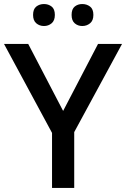

<svg xmlns="http://www.w3.org/2000/svg" viewBox="-20 -932 625 952"><path d="M293 -382 466 -714H585L348 -277V0H238V-273L0 -714H120ZM144 -858Q144 -887 160 -899.5Q176 -912 198 -912Q220 -912 236 -899.5Q252 -887 252 -858Q252 -830 236 -816.5Q220 -803 198 -803Q176 -803 160 -816.5Q144 -830 144 -858ZM335 -858Q335 -887 350.5 -899.5Q366 -912 388 -912Q410 -912 426.5 -899.5Q443 -887 443 -858Q443 -830 426.5 -816.5Q410 -803 388 -803Q366 -803 350.5 -816.5Q335 -830 335 -858Z"/></svg>

Font: Noto Sans Kawi Medium
Style: Regular
Weight: 500
Designer: Fadhl Haqq
Version: Version 1.000